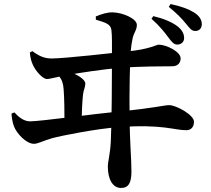

<svg xmlns="http://www.w3.org/2000/svg" viewBox="-20 -851 1040 947"><path d="M854.7 -631.2C873.3 -631.2 888.1 -644 888.1 -662.7C888.1 -683.9 879.3 -701.2 857.7 -719.6C829.6 -741.8 786.8 -759.5 736.1 -771.5L727.2 -758.4C770.6 -719.4 791.8 -691.4 810.6 -666.1C827.5 -643.8 837.1 -631.2 854.7 -631.2ZM577.1 76.1C614 76.1 628.3 50.5 628.3 -4.7C628.3 -35.9 626.3 -76.5 623.5 -127.7C615.4 -282.1 619.1 -469.4 622.1 -548.4C623.3 -583.5 625.1 -618.7 633.8 -660.7C640.5 -691.4 655 -702.2 655 -728.4C655 -758.6 586.5 -789.3 534.7 -790.1C510.6 -790.7 480.6 -781.6 452.5 -770L452.8 -754C500.5 -739.5 526.1 -732.5 529.6 -702.2C533.1 -672.4 532.2 -631.5 532.2 -551.7C532.2 -485.2 531.4 -244.3 526.5 -153C523.1 -87.1 511.9 -55.3 511.9 -29.6C511.9 32.8 535.6 76.1 577.1 76.1ZM298.1 -237.7 382.7 -239.9C382.7 -289.7 385.9 -352.7 389.4 -384C392.6 -409.5 400.9 -421.4 400.9 -438.5C400.9 -460.7 355.7 -485.6 329.9 -493C303.2 -500.5 282.2 -501.5 257.1 -500.3L254.1 -488.5C269.4 -477.6 290.1 -463.8 293.8 -411.4C297.4 -370.4 298.1 -291.7 298.1 -237.7ZM147.6 -141.7C168.4 -141.7 194 -157.4 236.6 -169.2C284.2 -182.4 460.2 -216.8 567.8 -224.1C784.3 -239.3 838.9 -208.5 899 -208.8C920.5 -208.8 936.8 -222.9 936.8 -250.6C936.8 -284.4 849.1 -332.4 814.5 -332.4C788.4 -332.4 742.3 -317.9 566.8 -301.1C449.7 -289.9 178.4 -252.5 128.6 -252.5C95.1 -252.5 69 -276.9 51 -296.6L36.6 -290.8C37.4 -276.8 41.1 -246.2 49.6 -225.9C62.8 -193.3 108.4 -141.7 147.6 -141.7ZM211.4 -461.3C227.9 -461.3 270.9 -473.9 309.6 -480.6C374.1 -491.8 490.2 -509.9 572.7 -516.3C679.1 -524.5 786.9 -523.6 830.4 -524.1C856.6 -524.4 870.9 -540.7 870.9 -563.2C870.9 -596.5 799.6 -630.7 763.1 -630.7C750.8 -630.7 719.6 -608.3 610.8 -597.7C548 -591.1 298.9 -562.6 236 -562.6C201 -562.6 176.3 -571.9 139.5 -598.8L127.2 -592C129.6 -566.4 133.9 -548.9 142.3 -530.9C156.9 -498.7 191.3 -461.3 211.4 -461.3ZM943.4 -698.2C966.4 -698.2 975.4 -715.7 975.4 -731.9C975.4 -754.1 962.2 -773.8 937.1 -789.5C908.5 -807 874 -819.6 821.4 -831.1L812.5 -817.2C855 -782.3 877.3 -758.4 896.9 -734.6C916.2 -711.1 924.5 -698.2 943.4 -698.2Z"/></svg>

Font: Source Han Serif TW VF
Style: Regular
Weight: 250
Designer: Ryoko NISHIZUKA 西塚涼子 (kana & ideographs); Frank Grießhammer (Latin, Greek & Cyrillic); Wenlong ZHANG 张文龙 (bopomofo); San
Foundry: Adobe
Version: Version 2.002;hotconv 1.1.0;makeotfexe 2.6.0